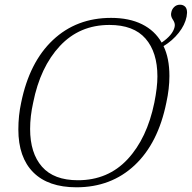

<svg xmlns="http://www.w3.org/2000/svg" viewBox="-20 -786 815 816"><path d="M775 -732Q775 -729 773 -715Q766 -680 739.5 -646.5Q713 -613 675 -590Q700 -539 700 -463Q700 -409 687 -350Q652 -177 552 -83.5Q452 10 305 10Q185 10 121.5 -53.5Q58 -117 58 -236Q58 -295 70 -350Q105 -522 205 -616Q305 -710 452 -710Q529 -710 583.5 -683Q638 -656 667 -605Q714 -637 722 -671Q723 -674 723 -679Q723 -690 715 -702Q707 -714 707 -724Q707 -730 708 -733Q710 -746 720 -756Q730 -766 745 -766Q758 -766 766.5 -758Q775 -750 775 -732ZM649 -461Q649 -564 598.5 -622Q548 -680 445 -680Q318 -680 234.5 -590.5Q151 -501 121 -350Q108 -292 108 -238Q108 -135 158.5 -77.5Q209 -20 311 -20Q439 -20 522 -109Q605 -198 636 -350Q649 -415 649 -461Z"/></svg>

Font: Taviraj ExtraLight
Style: Italic
Weight: 275
Italic angle: -12°
Designer: Katatrad Team
Foundry: CadsonDemak
Version: Version 1.001